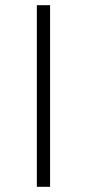

<svg xmlns="http://www.w3.org/2000/svg" viewBox="-20 -720 335 740"><path d="M122 0V-700H173V0Z"/></svg>

Font: Montserrat Thin Light
Style: Regular
Weight: 300
Version: Version 9.000